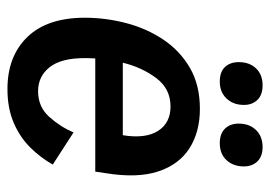

<svg xmlns="http://www.w3.org/2000/svg" viewBox="-126 -597 735 523"><g transform="rotate(90 241.5 -335.5)"><path d="M222.5 11.7Q133.3 11.7 80.8 -42.5Q28.3 -96.7 28.3 -199.2Q28.3 -255.8 42.9 -311.7Q57.5 -367.5 87.9 -412.9Q118.3 -458.3 165 -485.4Q211.7 -512.5 276.7 -512.5Q339.2 -512.5 383.8 -484.2Q428.3 -455.8 447.1 -398.8Q465.8 -341.7 451.7 -255.8L447.5 -227.5H139.2Q138.3 -212.5 138.3 -198.3Q138.3 -134.2 163.3 -102.9Q188.3 -71.7 228.3 -71.7Q270.8 -71.7 297.9 -101.7Q325 -131.7 340.8 -168.3L428.3 -111.7Q410 -79.2 382.1 -50.8Q354.2 -22.5 314.6 -5.4Q275 11.7 222.5 11.7ZM270 -432.5Q221.7 -432.5 192.5 -393.3Q163.3 -354.2 150.8 -302.5H348.3Q358.3 -364.2 336.7 -398.3Q315 -432.5 270 -432.5ZM202.5 -566.7Q175.8 -566.7 162.5 -580.8Q149.2 -595 149.2 -618.3Q149.2 -647.5 166.2 -665.4Q183.3 -683.3 212.5 -683.3Q238.3 -683.3 252.1 -669.2Q265.8 -655 265.8 -632.5Q265.8 -603.3 248.3 -585Q230.8 -566.7 202.5 -566.7ZM370 -566.7Q344.2 -566.7 330.4 -580.8Q316.7 -595 316.7 -618.3Q316.7 -647.5 334.2 -665.4Q351.7 -683.3 380.8 -683.3Q405.8 -683.3 419.6 -669.2Q433.3 -655 433.3 -632.5Q433.3 -603.3 416.2 -585Q399.2 -566.7 370 -566.7Z"/></g></svg>

Font: Familjen Grotesk Medium
Style: Italic
Weight: 500
Italic angle: -9.46201°
Designer: Anders Wikstroem, Jonas Baeckman, Matilda Gysing, Kristian Moeller
Foundry: Familjen STHLM AB
Version: Version 2.002; ttfautohint (v1.8.4.7-5d5b)